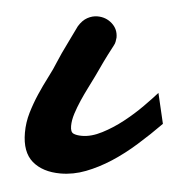

<svg xmlns="http://www.w3.org/2000/svg" viewBox="-36 -373 397 419"><g transform="rotate(5 162.0 -163.5)"><path d="M120.6 -312.5Q128.9 -326.2 139.6 -332Q150.4 -337.9 161.6 -337.9Q180.2 -337.9 193.6 -325.9Q207 -314 207 -295.4Q206.5 -291 205.8 -286.6Q205.1 -282.2 202.6 -277.8Q195.8 -265.1 191.4 -256.3Q187 -247.6 183.3 -240Q179.7 -232.4 176.3 -225.1Q172.9 -217.8 168 -207.5Q162.1 -195.3 154.8 -180.9Q147.5 -166.5 140.9 -151.4Q134.3 -136.2 129.6 -121.6Q125 -106.9 125 -94.7Q125 -81.5 131.6 -78.4Q138.2 -75.2 150.4 -75.2Q170.9 -75.2 194.1 -87.2Q217.3 -99.1 239 -116.2Q260.7 -133.3 279.1 -151.9Q297.4 -170.4 308.6 -183.1L324.2 -116.7Q299.3 -91.3 273.4 -68.4Q247.6 -45.4 220.5 -27.8Q193.4 -10.3 166 0.2Q138.7 10.7 110.8 10.7Q71.8 10.7 48.8 -9Q25.9 -28.8 25.9 -71.3Q25.9 -93.8 32.2 -115.2Q38.6 -136.7 47.4 -157Q56.2 -177.2 65.9 -196Q75.7 -214.8 82.5 -231.9Q85 -238.3 91.1 -251.5Q97.2 -264.6 104 -278.3Q111.8 -294.4 120.6 -312.5Z"/></g></svg>

Font: Damion
Style: Regular
Weight: 400
Foundry: vernon adams
Version: Version 1.000